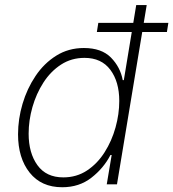

<svg xmlns="http://www.w3.org/2000/svg" viewBox="-20 -748 703 779"><path d="M232.4 11.7Q147.5 11.7 100.3 -47.6Q53.2 -106.9 53.2 -203.1Q53.2 -265.1 71.5 -326.9Q89.8 -388.7 124.3 -439.9Q158.7 -491.2 208.3 -522.2Q257.8 -553.2 320.3 -553.2Q392.1 -553.2 430.2 -514.4Q468.3 -475.6 478 -422.9H482.4L532.7 -727.5H575.2L454.6 0H413.1L433.1 -119.1H428.2Q400.4 -65.4 350.8 -26.9Q301.3 11.7 232.4 11.7ZM236.8 -28.3Q291 -28.3 333.3 -56.4Q375.5 -84.5 404.5 -130.4Q433.6 -176.3 448.7 -230.7Q463.9 -285.2 463.9 -338.4Q463.9 -416.5 427.7 -464.8Q391.6 -513.2 322.8 -513.2Q269.5 -513.2 227.5 -485.8Q185.5 -458.5 156.2 -413.1Q127 -367.7 111.6 -313.5Q96.2 -259.3 96.2 -205.6Q96.2 -127.4 131.8 -77.9Q167.5 -28.3 236.8 -28.3ZM373 -618.2 378.9 -655.3H663.1L657.2 -618.2Z"/></svg>

Font: Inter Extra Light
Style: Italic
Weight: 200
Italic angle: -9.39999°
Designer: Rasmus Andersson
Foundry: rsms
Version: Version 4.000;git-3c8e0fc